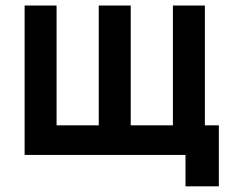

<svg xmlns="http://www.w3.org/2000/svg" viewBox="-20 -560 821 694"><path d="M650.5 113.5H771V-107H720.5V-540H605V-107H452.5V-540H337V-107H184.5V-540H69V0H650.5Z"/></svg>

Font: Manrope
Style: Bold
Weight: 700
Designer: Mikhail Sharanda
Foundry: Mikhail Sharanda
Version: Version 4.505;FEAKit 1.0